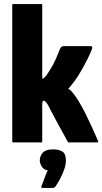

<svg xmlns="http://www.w3.org/2000/svg" viewBox="-20 -698 501 941"><path d="M40 -4V-674Q40 -678 44 -678H183Q187 -678 187 -674V-323Q187 -321 187.5 -316.5Q188 -312 189 -312Q191 -312 193.5 -314Q196 -316 197 -317Q204 -324 207.5 -328.5Q211 -333 217 -343Q230 -363 239 -379.5Q248 -396 256 -414.5Q264 -433 274 -458Q279 -469 284.5 -470.5Q290 -472 304 -472H422Q432 -472 432 -465.5Q432 -459 430 -455Q428 -450 419.5 -431Q411 -412 397 -385.5Q383 -359 365.5 -330.5Q348 -302 327 -277Q323 -272 320 -269Q317 -266 314 -262Q316 -261 320.5 -259Q325 -257 326 -255Q343 -238 361.5 -208.5Q380 -179 397 -145Q414 -111 428 -80.5Q442 -50 450.5 -30Q459 -10 460 -8Q464 0 457 0Q454 0 433.5 0Q413 0 388 0Q363 0 342.5 0Q322 0 319 0Q315 0 314 -0.5Q313 -1 310 -7Q310 -7 302.5 -21Q295 -35 283 -56.5Q271 -78 258.5 -101Q246 -124 236.5 -142.5Q227 -161 223 -168Q220 -176 213.5 -186Q207 -196 200.5 -202Q194 -208 189 -201Q187 -198 187 -185V-4Q187 0 183 0H44Q40 0 40 -4ZM303 88Q303 110 294 134.5Q285 159 273 181Q261 203 252 216Q247 223 239 223Q226 223 214 223Q202 223 190 223Q182 223 182 220Q182 217 186 207Q191 196 199 173Q207 150 214 137Q194 134 184.5 118Q175 102 175 89Q175 66 190 50Q205 34 240 34Q266 34 284.5 44Q303 54 303 88Z"/></svg>

Font: Glory Thin ExtraBold
Style: Regular
Weight: 800
Version: Version 1.011